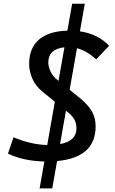

<svg xmlns="http://www.w3.org/2000/svg" viewBox="-20 -870 626 1046"><path d="M195.8 156.2 221.7 9.8Q105 6.8 23.4 -33.2L53.7 -122.1Q148.9 -82 237.3 -80.1L278.8 -315.9L210.9 -371.1Q173.3 -401.9 156 -442.1Q138.7 -482.4 138.7 -521Q138.7 -607.9 192.1 -654.1Q245.6 -700.2 347.2 -703.1L373 -849.6H441.9L415.5 -699.2Q513.2 -685.1 574.7 -620.6L503.9 -546.4Q453.1 -593.3 399.4 -607.4L359.4 -380.9L412.6 -337.9Q459 -300.3 480 -264.4Q501 -228.5 501 -181.6Q501 -11.7 291 7.3L264.6 156.2ZM307.1 -85Q396.5 -101.6 396.5 -170.4Q396.5 -197.8 385.7 -218Q375 -238.3 350.6 -257.8L339.4 -267.1ZM298.8 -429.2 331.1 -612.3Q243.2 -603 243.2 -529.3Q243.2 -507.3 254.9 -481.4Q266.6 -455.6 292.5 -434.6Z"/></svg>

Font: Cascadia Code NF
Style: Italic
Weight: 400
Italic angle: -10°
Monospace: yes
Designer: Aaron Bell
Foundry: Saja Typeworks
Version: Version 2404.023; ttfautohint (v1.8.4)